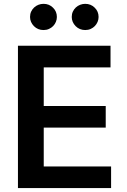

<svg xmlns="http://www.w3.org/2000/svg" viewBox="-20 -961 648 981"><path d="M547.6 0H71.7V-727.3H544.7V-616.8H203.5V-419.4H520.2V-308.9H203.5V-110.4H547.6ZM202.4 -807.5Q173.3 -807.5 153.4 -827.4Q133.5 -848 133.5 -874.3Q133.5 -889.6 139.2 -901.8Q144.9 -914.1 154.5 -922.9Q164.1 -931.8 176.5 -936.6Q188.9 -941.4 202.4 -941.4Q231.2 -941.4 250.7 -921.9Q270.6 -902.7 270.6 -874.3Q270.6 -861.5 265.6 -849.4Q260.7 -837.4 251.8 -828.1Q242.9 -818.9 230.3 -813.2Q217.7 -807.5 202.4 -807.5ZM415.5 -807.5Q386.4 -807.5 366.5 -827.4Q346.6 -848 346.6 -874.3Q346.6 -889.6 352.3 -901.8Q358 -914.1 367.5 -922.9Q377.1 -931.8 389.6 -936.6Q402 -941.4 415.5 -941.4Q444.2 -941.4 463.8 -921.9Q483.7 -902.7 483.7 -874.3Q483.7 -861.5 478.7 -849.4Q473.7 -837.4 464.8 -828.1Q456 -818.9 443.4 -813.2Q430.8 -807.5 415.5 -807.5Z"/></svg>

Font: Linik Sans SemiBold
Style: Regular
Weight: 600
Designer: Fonts by Rasmus Andersson / Changes by Cristiano Sobral with parts from Marc Monis
Foundry: rsms
Version: Version 3.020; ttfautohint (v1.6)